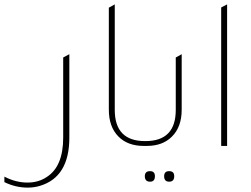

<svg xmlns="http://www.w3.org/2000/svg" viewBox="-127 -665 1145 875"><path d="M189 -38Q189 142 55 182Q29 190 -1 190Q-56 190 -107 165V140Q-55 167 -2 167Q49 167 87 141Q161 93 161 -38V-403L189 -418Z M528 0Q454 0 411.5 -44Q369 -88 369 -165V-630L396 -645V-164Q396 -22 534 -22H545V0Z M525 0V-22H536Q674 -22 674 -164V-403L701 -418V-165Q701 -86 656 -42Q614 0 542 0ZM557 163Q533 163 533 138Q533 115 557 115Q579 115 579 138Q579 163 557 163ZM644 163Q621 163 621 138Q621 115 644 115Q667 115 667 138Q667 163 644 163Z M881 0V-631L908 -645V0Z"/></svg>

Font: Tajawal ExtraLight
Style: Regular
Weight: 275
Designer: Boutros Fonts
Foundry: Created by Boutros International 2017
Version: Version 1.700